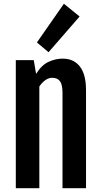

<svg xmlns="http://www.w3.org/2000/svg" viewBox="-20 -988 534 1008"><path d="M63 -672.4H157.2L169.4 -600.6V-600.1Q198.2 -646.5 234.9 -663.3Q271.5 -680.2 308.6 -680.2Q367.2 -680.2 399.4 -638.7Q431.6 -597.2 431.6 -515.1V0H308.1V-500.5Q308.1 -544.9 294.4 -562.3Q280.8 -579.6 254.4 -579.6Q235.8 -579.6 218.3 -567.4Q200.7 -555.2 186.5 -533.7V0H63ZM173.8 -765.1 315.4 -968.3 397.9 -901.4 234.9 -713.9Z"/></svg>

Font: Fjalla One
Style: Regular
Weight: 400
Designer: Irina Smirnova, Eben Sorkin
Foundry: Sorkin Type
Version: Version 1.002; ttfautohint (v1.8.4.7-5d5b);gftools[0.9.25]